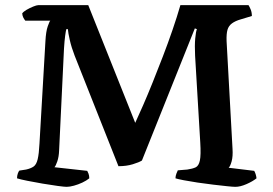

<svg xmlns="http://www.w3.org/2000/svg" viewBox="-20 -724 1059 744"><path d="M238 0Q230 0 203.5 -3.5Q177 -7 145 -12.5Q113 -18 85.5 -23.5Q58 -29 46 -33Q46 -43 49 -51.5Q52 -60 55 -63L81 -67Q99 -71 110 -78.5Q121 -86 126 -107Q131 -128 133 -168L156 -564Q158 -602 165 -622Q172 -642 175 -644H78Q74 -649 70.5 -655.5Q67 -662 66 -672Q71 -679 83 -686Q95 -693 108.5 -698.5Q122 -704 128 -704H322L504 -248Q517 -276 534.5 -316Q552 -356 571.5 -404.5Q591 -453 611 -505Q631 -557 648.5 -608Q666 -659 679 -704H943Q947 -698 951.5 -687Q956 -676 956 -662L913 -649Q892 -643 879 -633.5Q866 -624 861.5 -608.5Q857 -593 858 -565L881 -148Q883 -118 877.5 -98.5Q872 -79 866 -74L965 -62Q968 -57 970.5 -49.5Q973 -42 974 -33Q959 -21 935 -10.5Q911 0 892 0Q883 0 859.5 -2.5Q836 -5 806 -8.5Q776 -12 746 -16.5Q716 -21 692.5 -25.5Q669 -30 660 -33Q660 -42 663.5 -51Q667 -60 669 -64L706 -67Q726 -70 738 -75.5Q750 -81 754.5 -102Q759 -123 756 -172L736 -508Q734 -548 736.5 -575Q739 -602 743 -611L735 -614L530 -102Q519 -95 494.5 -87.5Q470 -80 439 -80L269 -509Q257 -540 250.5 -568.5Q244 -597 243 -611H237Q235 -604 232.5 -585.5Q230 -567 228 -536L209 -140Q208 -116 202 -98.5Q196 -81 191 -76L318 -62Q320 -59 323 -51Q326 -43 326 -33Q315 -24 299 -16.5Q283 -9 266.5 -4.5Q250 0 238 0Z"/></svg>

Font: Texturina Medium 12pt SemiBold
Style: Regular
Weight: 600
Version: Version 1.002